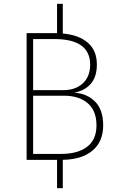

<svg xmlns="http://www.w3.org/2000/svg" viewBox="-20 -835 618 1003"><path d="M308 0V148H278V0H119V-662H260H278V-815H308V-660Q394 -652 440 -611Q486 -570 486 -498Q486 -434 454.5 -397.5Q423 -361 367 -351Q434 -347 476.5 -304.5Q519 -262 519 -180Q519 -96 464 -49Q409 -2 308 0ZM153 -631V-364H310Q374 -364 412.5 -399.5Q451 -435 451 -497Q451 -631 264 -631ZM484 -180Q484 -257 438 -296Q392 -335 315 -335H153V-31H299Q387 -31 435.5 -68.5Q484 -106 484 -180Z"/></svg>

Font: FiraGO UltraLight
Style: Regular
Weight: 200
Designer: bBox Type
Foundry: bBox Type GmbH
Version: Version 1.001